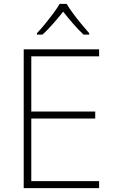

<svg xmlns="http://www.w3.org/2000/svg" viewBox="-20 -968 591 988"><path d="M490 0H102V-714H490V-678H141V-394H470V-358H141V-36H490ZM323 -948Q335 -927 355.5 -899.5Q376 -872 398.5 -844.5Q421 -817 439 -797V-790H410Q383 -815 355 -847.5Q327 -880 305 -908Q283 -880 254.5 -847.5Q226 -815 199 -790H170V-797Q189 -817 211.5 -844.5Q234 -872 254.5 -899.5Q275 -927 287 -948Z"/></svg>

Font: Noto Sans Gujarati UI ExtraLight
Style: Regular
Weight: 200
Designer: Jelle Bosma - Monotype Design Team, Universal Thirst
Foundry: Monotype Imaging Inc.
Version: Version 2.106; ttfautohint (v1.8.4.7-5d5b)